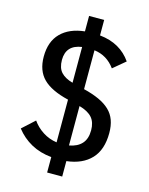

<svg xmlns="http://www.w3.org/2000/svg" viewBox="-127 -859 791 1021"><g transform="rotate(15 268.5 -349.0)"><path d="M499 -206Q499 -114 451.5 -63.5Q404 -13 317 -3V82H234V-3Q171 -9 122 -36Q73 -63 38 -108L106 -170Q129 -137 164 -114.5Q199 -92 241 -86V-321Q145 -344 101 -388Q57 -432 57 -509Q57 -592 103.5 -639Q150 -686 234 -695V-780H317V-695Q375 -689 418 -664.5Q461 -640 490 -598L423 -542Q380 -602 309 -611V-397Q358 -385 394 -368.5Q430 -352 453.5 -329.5Q477 -307 488 -276.5Q499 -246 499 -206ZM155 -517Q155 -473 176.5 -449.5Q198 -426 241 -414V-611Q155 -599 155 -517ZM402 -195Q402 -239 380 -264.5Q358 -290 309 -304V-87Q354 -95 378 -121.5Q402 -148 402 -195Z"/></g></svg>

Font: IBM Plex Sans Cond Medm
Style: Regular
Weight: 500
Width: 3
Designer: Mike Abbink, Paul van der Laan, Pieter van Rosmalen
Foundry: Bold Monday
Version: Version 1.3